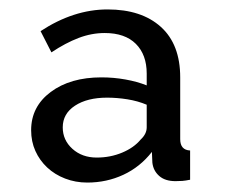

<svg xmlns="http://www.w3.org/2000/svg" viewBox="-20 -731 478 407"><path d="M165 -344Q140 -344 118 -352.5Q96 -361 80 -376Q64 -391 55 -411Q46 -431 46 -455Q46 -505 87.5 -536Q129 -567 195 -567Q221 -567 246 -562.5Q271 -558 291 -550V-575Q291 -615 268 -638Q245 -661 202 -661Q174 -661 146.5 -650.5Q119 -640 89 -620L66 -665Q136 -711 208 -711Q280 -711 321 -674Q362 -637 362 -567V-436Q362 -413 383 -412V-350Q373 -348 366.5 -347.5Q360 -347 352 -347Q330 -347 317.5 -358Q305 -369 303 -386L302 -409Q277 -377 241.5 -360.5Q206 -344 165 -344ZM185 -397Q214 -397 239 -407.5Q264 -418 278 -435Q291 -447 291 -461V-509Q272 -517 250 -520.5Q228 -524 207 -524Q165 -524 139 -507Q113 -490 113 -461Q113 -434 133.5 -415.5Q154 -397 185 -397Z"/></svg>

Font: Raleway Medium Alt1
Style: Regular
Weight: 500
Designer: Matt McInerney, Pablo Impallari, Rodrigo Fuenzalida
Foundry: Matt McInerney, Pablo Impallari, Rodrigo Fuenzalida
Version: Version 3.000g; ttfautohint (v1.5) -l 8 -r 28 -G 28 -x 14 -D